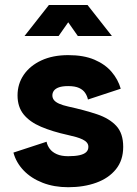

<svg xmlns="http://www.w3.org/2000/svg" viewBox="-20 -743 552 775"><path d="M255.4 -520.5Q193.1 -520.5 147.1 -499.2Q101.2 -477.9 76 -441.2Q50.8 -404.4 50.8 -357.9Q50.8 -311.6 75.4 -281.2Q100 -250.8 145.8 -231.3Q191.5 -211.8 255.4 -197.8Q272.6 -194 287.4 -189.8Q302.1 -185.5 313.2 -180.2Q324.3 -174.9 330.5 -167.6Q336.7 -160.3 336.7 -150.4Q336.7 -137.2 328 -129Q319.3 -120.7 301.3 -116.6Q283.2 -112.5 255.4 -112.5Q227.5 -112.5 209.3 -120.7Q191 -128.8 181.1 -142Q171.1 -155.2 168 -170.9L34.2 -127.1Q45.1 -86.6 75.5 -54.9Q105.9 -23.2 152 -5.3Q198 12.7 255.4 12.7Q318.3 12.7 368.5 -5.5Q418.7 -23.6 448 -59.9Q477.3 -96.1 477.3 -150.4Q477.3 -204.7 449.4 -234.9Q421.4 -265.1 371.3 -281.9Q321.3 -298.6 255.4 -313Q232.6 -318.1 218.5 -324.5Q204.3 -330.9 197.9 -339Q191.4 -347.2 191.4 -357.9Q191.4 -368.7 197.7 -377.1Q204 -385.6 218.1 -390.6Q232.2 -395.5 255.4 -395.5Q282.9 -395.5 299.3 -387.9Q315.6 -380.3 323.8 -367.9Q332 -355.6 335 -341.3L467.3 -384.9Q456.8 -422 430.6 -452.8Q404.4 -483.6 361.1 -502.1Q317.9 -520.5 255.4 -520.5ZM294.1 -597.7H431.7L333.4 -722.7H206.6ZM216.6 -597.7 304.1 -722.7H177.3L79 -597.7Z"/></svg>

Font: Giphurs SC
Style: Regular
Weight: 400
Version: Version 0.920